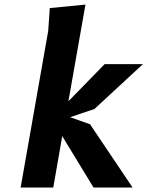

<svg xmlns="http://www.w3.org/2000/svg" viewBox="-20 -836 657 856"><path d="M72 0 195 -698.5 202 -800 361 -815.5 285 -384.5 446.5 -550H617L401 -350L292.5 -313.5L381.5 -282L571 0H397L257.5 -229L217.5 0Z"/></svg>

Font: B612
Style: Bold Italic
Weight: 700
Italic angle: -10°
Designer: Nicolas Chauveau, Thomas Paillot, Jonathan Favre-Lamarine, Jean-Luc Vinot
Foundry: AIRBUS
Version: Version 1.008